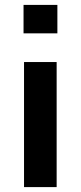

<svg xmlns="http://www.w3.org/2000/svg" viewBox="-20 -763 330 783"><path d="M76 -627V-743H214V-627ZM78 0V-510H211V0Z"/></svg>

Font: Saira SemiExpanded SemiBold
Style: Regular
Weight: 600
Width: 6
Designer: Hector Gatti with collaboration of the Omnibus-Type team
Foundry: Omnibus-Type
Version: Version 1.101